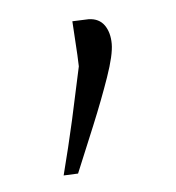

<svg xmlns="http://www.w3.org/2000/svg" viewBox="-32 -117 278 304"><g transform="rotate(-5 107.0 35.5)"><path d="M58 157Q69.5 112.5 78.8 71Q88 29.5 97 -13Q96.5 -31 95.2 -49Q94 -67 93 -85L119 -86Q135.5 -85.5 143.8 -73.8Q152 -62 152 -44Q152 -26.5 140 8Q128 42.5 111.5 82.5Q95 122.5 81 156Z"/></g></svg>

Font: Commissioner Loud Thin
Style: Regular
Weight: 100
Designer: Kostas Bartsokas
Foundry: Kostas Bartsokas
Version: Version 1.000; ttfautohint (v1.8.3)